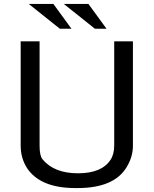

<svg xmlns="http://www.w3.org/2000/svg" viewBox="-20 -940 780 975"><path d="M343 -794 251 -920H126L284 -794ZM521 -794 429 -920H304L462 -794ZM623 -91Q655 -144 655 -199V-730H560V-203Q560 -156 541 -128Q496 -60 376 -60Q255 -60 196 -131Q181 -149 181 -200V-730H85V-201Q85 -137 117 -87Q184 15 363 15H374Q559 15 623 -91Z"/></svg>

Font: Sawarabi Gothic
Style: Regular
Weight: 400
Designer: mshio (mshio@users.sourceforge.jp)
Version: Version 20141215